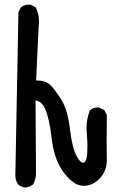

<svg xmlns="http://www.w3.org/2000/svg" viewBox="-20 -823 540 844"><path d="M107.4 -802.7Q110.4 -802.7 114.7 -802.2L136.7 -791Q151.4 -762.2 151.4 -729Q151.4 -717.8 149.9 -706.5L138.7 -469.2Q139.6 -469.2 141.1 -469.2Q177.7 -469.2 197.3 -452.6Q217.8 -435.1 247.8 -387.9Q277.8 -340.8 287.6 -254.4Q297.4 -170.9 317.9 -134.8Q325.7 -121.1 332.5 -114.3Q339.4 -107.4 344.7 -107.4Q348.6 -107.4 352.5 -110.8Q361.3 -120.1 363.3 -147.5Q364.3 -160.2 364.3 -181.4Q364.3 -202.6 362.3 -225.6Q360.4 -248.5 360.4 -258.8Q360.4 -301.8 375.5 -338.4L376.5 -338.9Q389.6 -350.6 409.2 -350.6Q412.1 -350.6 416.5 -350.1L438.5 -338.9L449.7 -316.9Q448.7 -245.1 448.7 -197.8Q448.7 -150.4 449.2 -136.5Q449.7 -122.6 449.7 -119.6Q449.7 -69.8 416 -36.1Q386.2 -6.3 349.1 -6.3Q335.9 -6.3 324.2 -10.3Q292 -22.5 260.3 -64.5Q218.3 -120.1 207.5 -212.2Q196.8 -304.2 178.7 -343.8Q163.1 -377.9 136.2 -381.8L138.2 -70.3Q138.2 -66.4 138.2 -62.5Q138.2 -34.7 125 -11.7Q109.4 -0.5 91.8 1.5Q73.7 -0.5 60.5 -11.7Q47.4 -29.3 47.4 -50.8L61 -769L71.8 -790.5L72.8 -791.5Q87.9 -802.7 107.4 -802.7Z"/></svg>

Font: Bakudai
Style: Medium
Weight: 500
Version: Version 1.48